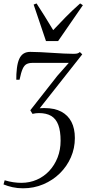

<svg xmlns="http://www.w3.org/2000/svg" viewBox="-43 -818 505 1090"><path d="M87.5 251Q56.5 251 28.2 244.8Q0 238.5 -23 229L-16.5 205.5Q8.5 213 32.2 216.5Q56 220 78 220Q125.5 220 166 202.2Q206.5 184.5 236.8 152Q267 119.5 284 76Q301 32.5 301 -19Q301 -74 288 -108.8Q275 -143.5 247.8 -159.8Q220.5 -176 178 -176Q169.5 -176 160.5 -175Q151.5 -174 141.5 -171.5L129 -192L282.5 -387.5L347.5 -461Q329.5 -461 300.2 -461Q271 -461 239.5 -461Q208 -461 181.2 -461Q154.5 -461 141 -461Q121 -461 107.8 -454Q94.5 -447 85.5 -426.8Q76.5 -406.5 68 -365.5H49.5Q49 -379.5 50 -396.8Q51 -414 53 -431Q57 -463 66.2 -483.5Q75.5 -504 91 -513.8Q106.5 -523.5 128.5 -523.5Q154.5 -523.5 187.5 -521.8Q220.5 -520 255 -517.8Q289.5 -515.5 320.5 -514Q351.5 -512.5 373 -512.5Q387 -512.5 394.8 -514.2Q402.5 -516 410.5 -522.5L424 -509.5L182.5 -203.5Q189 -204 196 -204.2Q203 -204.5 209.5 -204.5Q266.5 -204.5 304.8 -184.2Q343 -164 362.5 -126.2Q382 -88.5 382 -34.5Q382 23.5 359.5 75Q337 126.5 296.8 166Q256.5 205.5 203 228.2Q149.5 251 87.5 251ZM218 -585 148 -792 164.5 -798.5Q185.5 -766 209 -728.8Q232.5 -691.5 259 -647Q292.5 -682.5 328.8 -719.8Q365 -757 412 -798.5L427.5 -788.5L287 -585Z"/></svg>

Font: Merriweather 120pt Light
Style: Italic
Weight: 300
Italic angle: -7.8°
Version: Version 2.101